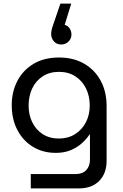

<svg xmlns="http://www.w3.org/2000/svg" viewBox="-20 -840 680 1063"><path d="M374.4 -820 338.2 -702.4Q356.8 -697.2 366.2 -681.7Q375.6 -666.2 375.6 -648.8Q375.6 -625.8 359 -609.7Q342.4 -593.6 319.2 -593.6Q293.2 -593.6 278.2 -611.3Q263.2 -629 263.2 -651.8Q263.2 -672.8 274.8 -704L314.4 -820ZM150.4 203V123.6H400Q437.2 123.6 457.6 101.7Q478 79.8 478 43.6V-95.8H476.2Q456.8 -67.4 430 -44.2Q403.2 -21 368.3 -7.3Q333.4 6.4 289.2 6.4Q217.2 6.4 162.1 -27.3Q107 -61 76 -120.6Q45 -180.2 45 -257.4Q45 -332.2 76.1 -391.9Q107.2 -451.6 165.8 -486.6Q224.4 -521.6 307.2 -521.6Q386.6 -521.6 445.6 -487.6Q504.6 -453.6 537.4 -393.2Q570.2 -332.8 570.2 -252.2V50Q570.2 120.2 529.3 161.6Q488.4 203 417.2 203ZM306 -73Q357 -73 395.4 -97.2Q433.8 -121.4 455.3 -162.5Q476.8 -203.6 476.8 -255.8Q476.8 -309 455.9 -351Q435 -393 396.8 -417.6Q358.6 -442.2 306.4 -442.2Q254.4 -442.2 216.5 -417.5Q178.6 -392.8 158.5 -350.6Q138.4 -308.4 138.4 -255Q138.4 -204.6 158.5 -163.3Q178.6 -122 216.3 -97.5Q254 -73 306 -73Z"/></svg>

Font: MuseoModerno Thin
Style: Regular
Weight: 100
Designer: Pablo Cosgaya, Héctor Gatti, Marcela Romero, and the Authors of The MuseoModerno Project.
Foundry: Omnibus-Type Team
Version: Version 1.003